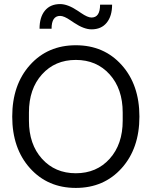

<svg xmlns="http://www.w3.org/2000/svg" viewBox="-20 -912 744 942"><path d="M577 -87Q490 10 352 10Q214 10 127 -87Q40 -184 40 -340Q40 -496 127 -593Q214 -690 352 -690Q490 -690 577 -593Q664 -496 664 -340Q664 -184 577 -87ZM122 -320Q122 -204 186 -133Q250 -62 352 -62Q454 -62 518 -133Q582 -204 582 -320V-360Q582 -476 518 -547Q454 -618 352 -618Q250 -618 186 -547Q122 -476 122 -360ZM174 -771Q174 -828 200.5 -860Q227 -892 275 -892Q312 -892 360 -860L378 -848Q410 -826 429 -826Q471 -826 471 -889H530Q530 -833 503.5 -800.5Q477 -768 429 -768Q392 -768 344 -800L326 -812Q294 -834 275 -834Q233 -834 233 -771Z"/></svg>

Font: TASA Orbiter Display
Style: Regular
Weight: 400
Designer: Weizhong Zhang
Version: Version 1.000;Glyphs 3.1.2 (3151)